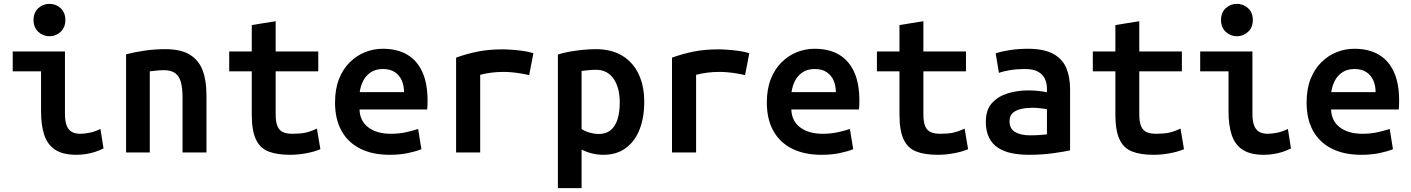

<svg xmlns="http://www.w3.org/2000/svg" viewBox="-20 -791 7320 996"><path d="M376 12Q306 12 266 -14.5Q226 -41 209.5 -91Q193 -141 193 -213V-421H46V-524H317V-200Q317 -163 325.5 -140.5Q334 -118 351.5 -107.5Q369 -97 396 -97Q418 -97 445 -102.5Q472 -108 501 -122L517 -21Q495 -10 471.5 -2.5Q448 5 423.5 8.5Q399 12 376 12ZM236 -603Q203 -603 178.5 -626Q154 -649 154 -687Q154 -726 178.5 -748.5Q203 -771 236 -771Q270 -771 294.5 -748.5Q319 -726 319 -687Q319 -649 294.5 -626Q270 -603 236 -603Z M634 0V-509Q674 -520 727.5 -528Q781 -536 838 -536Q918 -536 964.5 -507.5Q1011 -479 1031 -426.5Q1051 -374 1051 -299V0H927V-282Q927 -336 917.5 -367.5Q908 -399 886.5 -413Q865 -427 830 -427Q813 -427 794.5 -425Q776 -423 757 -421V0Z M1484 12Q1416 12 1372 -5.5Q1328 -23 1307 -69Q1286 -115 1286 -197V-421H1169V-524H1286V-661L1410 -681V-524H1631V-421H1410V-199Q1410 -157 1420 -135Q1430 -113 1449.5 -105Q1469 -97 1497 -97Q1536 -97 1563 -102.5Q1590 -108 1624 -124L1642 -17Q1611 -4 1569 4Q1527 12 1484 12Z M2001 12Q1912 12 1848.5 -20Q1785 -52 1751.5 -112.5Q1718 -173 1718 -259Q1718 -329 1738.5 -381Q1759 -433 1794.5 -468Q1830 -503 1874 -520.5Q1918 -538 1965 -538Q2041 -538 2092.5 -507.5Q2144 -477 2171 -417.5Q2198 -358 2198 -269Q2198 -258 2197.5 -245Q2197 -232 2196 -223H1845Q1847 -163 1891 -130Q1935 -97 2008 -97Q2051 -97 2088.5 -105.5Q2126 -114 2149 -122L2166 -17Q2136 -5 2094.5 3.5Q2053 12 2001 12ZM1846 -313H2076Q2076 -346 2064.5 -373Q2053 -400 2028.5 -416.5Q2004 -433 1967 -433Q1929 -433 1903.5 -416Q1878 -399 1864 -371.5Q1850 -344 1846 -313Z M2346 0V-492Q2401 -512 2458.5 -523.5Q2516 -535 2588 -535Q2606 -535 2634 -533Q2662 -531 2692 -527Q2722 -523 2747 -515L2725 -401Q2706 -406 2681.5 -410Q2657 -414 2634 -416Q2611 -418 2592 -418Q2562 -418 2532 -414.5Q2502 -411 2471 -403V0Z M2874 185V-508Q2897 -516 2929.5 -522Q2962 -528 2998.5 -532Q3035 -536 3071 -536Q3151 -536 3207 -502.5Q3263 -469 3292.5 -407.5Q3322 -346 3322 -262Q3322 -182 3298 -120Q3274 -58 3226.5 -23Q3179 12 3110 12Q3079 12 3051 5Q3023 -2 2997 -15V185ZM3087 -96Q3124 -96 3148 -116Q3172 -136 3183.5 -172.5Q3195 -209 3195 -259Q3195 -336 3163 -382.5Q3131 -429 3071 -429Q3048 -429 3028.5 -426.5Q3009 -424 2997 -423V-122Q3012 -111 3037 -103.5Q3062 -96 3087 -96Z M3466 0V-492Q3521 -512 3578.5 -523.5Q3636 -535 3708 -535Q3726 -535 3754 -533Q3782 -531 3812 -527Q3842 -523 3867 -515L3845 -401Q3826 -406 3801.5 -410Q3777 -414 3754 -416Q3731 -418 3712 -418Q3682 -418 3652 -414.5Q3622 -411 3591 -403V0Z M4241 12Q4152 12 4088.5 -20Q4025 -52 3991.5 -112.5Q3958 -173 3958 -259Q3958 -329 3978.5 -381Q3999 -433 4034.5 -468Q4070 -503 4114 -520.5Q4158 -538 4205 -538Q4281 -538 4332.5 -507.5Q4384 -477 4411 -417.5Q4438 -358 4438 -269Q4438 -258 4437.5 -245Q4437 -232 4436 -223H4085Q4087 -163 4131 -130Q4175 -97 4248 -97Q4291 -97 4328.5 -105.5Q4366 -114 4389 -122L4406 -17Q4376 -5 4334.5 3.5Q4293 12 4241 12ZM4086 -313H4316Q4316 -346 4304.5 -373Q4293 -400 4268.5 -416.5Q4244 -433 4207 -433Q4169 -433 4143.5 -416Q4118 -399 4104 -371.5Q4090 -344 4086 -313Z M4844 12Q4776 12 4732 -5.5Q4688 -23 4667 -69Q4646 -115 4646 -197V-421H4529V-524H4646V-661L4770 -681V-524H4991V-421H4770V-199Q4770 -157 4780 -135Q4790 -113 4809.5 -105Q4829 -97 4857 -97Q4896 -97 4923 -102.5Q4950 -108 4984 -124L5002 -17Q4971 -4 4929 4Q4887 12 4844 12Z M5316 12Q5268 12 5227.5 3.5Q5187 -5 5157 -24.5Q5127 -44 5110.5 -77.5Q5094 -111 5094 -159Q5094 -221 5125.5 -256Q5157 -291 5207 -306.5Q5257 -322 5313 -322Q5341 -322 5365.5 -319.5Q5390 -317 5411 -312V-332Q5411 -359 5400.5 -382Q5390 -405 5365 -419Q5340 -433 5297 -433Q5255 -433 5219 -427Q5183 -421 5162 -413L5145 -514Q5168 -523 5214.5 -530.5Q5261 -538 5311 -538Q5395 -538 5443 -512Q5491 -486 5511 -439Q5531 -392 5531 -328V-11Q5500 -4 5442.5 4Q5385 12 5316 12ZM5323 -89Q5348 -89 5371.5 -90.5Q5395 -92 5411 -94V-225Q5397 -227 5376 -229.5Q5355 -232 5336 -232Q5305 -232 5278 -226Q5251 -220 5234 -205.5Q5217 -191 5217 -162Q5217 -123 5246 -106Q5275 -89 5323 -89Z M5964 12Q5896 12 5852 -5.5Q5808 -23 5787 -69Q5766 -115 5766 -197V-421H5649V-524H5766V-661L5890 -681V-524H6111V-421H5890V-199Q5890 -157 5900 -135Q5910 -113 5929.5 -105Q5949 -97 5977 -97Q6016 -97 6043 -102.5Q6070 -108 6104 -124L6122 -17Q6091 -4 6049 4Q6007 12 5964 12Z M6536 12Q6466 12 6426 -14.5Q6386 -41 6369.5 -91Q6353 -141 6353 -213V-421H6206V-524H6477V-200Q6477 -163 6485.5 -140.5Q6494 -118 6511.5 -107.5Q6529 -97 6556 -97Q6578 -97 6605 -102.5Q6632 -108 6661 -122L6677 -21Q6655 -10 6631.5 -2.5Q6608 5 6583.5 8.5Q6559 12 6536 12ZM6396 -603Q6363 -603 6338.5 -626Q6314 -649 6314 -687Q6314 -726 6338.5 -748.5Q6363 -771 6396 -771Q6430 -771 6454.5 -748.5Q6479 -726 6479 -687Q6479 -649 6454.5 -626Q6430 -603 6396 -603Z M7041 12Q6952 12 6888.5 -20Q6825 -52 6791.5 -112.5Q6758 -173 6758 -259Q6758 -329 6778.5 -381Q6799 -433 6834.5 -468Q6870 -503 6914 -520.5Q6958 -538 7005 -538Q7081 -538 7132.5 -507.5Q7184 -477 7211 -417.5Q7238 -358 7238 -269Q7238 -258 7237.5 -245Q7237 -232 7236 -223H6885Q6887 -163 6931 -130Q6975 -97 7048 -97Q7091 -97 7128.5 -105.5Q7166 -114 7189 -122L7206 -17Q7176 -5 7134.5 3.5Q7093 12 7041 12ZM6886 -313H7116Q7116 -346 7104.5 -373Q7093 -400 7068.5 -416.5Q7044 -433 7007 -433Q6969 -433 6943.5 -416Q6918 -399 6904 -371.5Q6890 -344 6886 -313Z"/></svg>

Font: Ubuntu Sans Mono SemiBold
Style: Regular
Weight: 600
Monospace: yes
Designer: Dalton Maag Ltd
Foundry: Dalton Maag Ltd
Version: Version 1.006